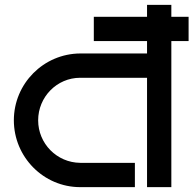

<svg xmlns="http://www.w3.org/2000/svg" viewBox="-20 -770 797 790"><path d="M685 -750H585V-701H366V-601H585V-550H310C159 -549 37 -426 37 -275C37 -124 159 0 310 0H535V-100H310C214 -101 137 -179 137 -275C137 -371 214 -450 310 -450H585V0H685V-601H756V-701H685Z"/></svg>

Font: Bruno Ace
Style: Regular
Weight: 400
Designer: Astigmatic (AOETI)
Foundry: Astigmatic (AOETI)
Version: Version 1.000